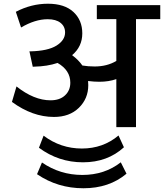

<svg xmlns="http://www.w3.org/2000/svg" viewBox="-20 -676 872 1021"><path d="M652.7 247.7Q560.7 325.1 423.7 325.1Q286.7 325.1 176.9 250.3L203.2 188.1Q299.3 254.3 417.8 254.3Q536.4 254.3 622.3 187.1ZM639 107.2Q551.6 187.1 421.4 187.1Q291.2 187.1 187.1 109.7L211.8 45.5Q302.8 113.8 415.3 113.8Q527.8 113.8 610.2 44.5ZM598.6 0V-255.3Q558.1 -241.2 508.6 -241.2Q480.8 -241.2 448.4 -245.2Q449.4 -231 449.4 -223Q449.4 -151.7 399.6 -102.9Q349.8 -54.1 266.9 -54.1Q152.7 -54.1 43.5 -134L67.7 -216.4Q160.8 -142.6 248.7 -142.6Q297.8 -142.6 325.8 -168.9Q353.9 -195.1 353.9 -236.1Q353.9 -302.3 286.1 -341.3Q232.1 -323.1 161.8 -321.5L154.2 -321L136.5 -402.9H141.1Q234.6 -405 280.3 -433.5Q326.1 -462.1 326.1 -503.5Q326.1 -535.4 301.8 -554.6Q277.6 -573.8 233.6 -573.8Q166.8 -573.8 92 -529.8L64.2 -613.2Q146.6 -656.2 234.8 -656.2Q323.1 -656.2 370.3 -612.5Q417.6 -568.8 417.6 -498.5Q417.6 -428.2 363.5 -382.7Q397.9 -356.9 418.1 -327.6Q448.4 -322.5 483.3 -322.5Q549 -322.5 598.6 -351.9V-574.3H494.9V-648.6H832.2V-574.3H703.2V0Z"/></svg>

Font: Khula SemiBold
Style: Regular
Weight: 600
Designer: Erin McLaughlin, Steve Matteson
Version: Version 1.002;PS 1.0;hotconv 1.0.72;makeotf.lib2.5.5900; ttf